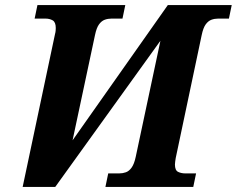

<svg xmlns="http://www.w3.org/2000/svg" viewBox="-20 -734 930 754"><path d="M196 -600Q198 -607 198.5 -613.5Q199 -620 199 -624Q199 -647 187 -654Q175 -661 158 -661H116L127 -714H472L461 -661H418Q404 -661 391.5 -656.5Q379 -652 369 -638.5Q359 -625 353 -596L265 -183L639 -714H890L879 -661H837Q823 -661 810.5 -656.5Q798 -652 788 -638.5Q778 -625 772 -596L670 -113Q669 -106 668 -99.5Q667 -93 667 -88Q667 -65 679.5 -59Q692 -53 708 -53H750L739 0H394L405 -53H448Q462 -53 474.5 -57.5Q487 -62 497 -76Q507 -90 513 -118L610 -574L197 0H69Z"/></svg>

Font: Noto Serif
Style: Italic
Weight: 400
Italic angle: -12°
Designer: Monotype Design Team
Foundry: Monotype Imaging Inc.
Version: Version 2.013